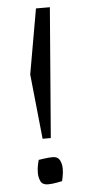

<svg xmlns="http://www.w3.org/2000/svg" viewBox="-52 -727 361 770"><g transform="rotate(-5 128.5 -341.5)"><path d="M123 -695H179L137 -172H104L77 -433ZM138 -95Q158 -95 166 -80Q174 -65 174 -45Q174 -28 170.5 -12Q167 4 167 4Q167 4 147 8Q127 12 110 12Q88 12 80.5 -3Q73 -18 73 -37Q73 -56 77 -72.5Q81 -89 81 -89Q81 -89 101.5 -92Q122 -95 138 -95Z"/></g></svg>

Font: Mate SC
Style: Regular
Weight: 400
Designer: Eduardo Rodriguez Tunni
Foundry: Eduardo Rodriguez Tunni
Version: Version 1.003; ttfautohint (v1.8.4.7-5d5b);gftools[0.9.24]